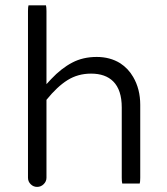

<svg xmlns="http://www.w3.org/2000/svg" viewBox="-20 -715 635 730"><path d="M88.4 -694.8Q86.4 -688.5 86.4 -672.9V-39.1Q86.4 -24.9 96.7 -14.6Q106.9 -4.4 121.1 -4.4Q135.7 -4.4 146.2 -14.9Q156.7 -25.4 156.7 -39.1V-335.4Q197.3 -385.7 236.8 -410.4Q276.4 -435.1 326.2 -435.1Q380.9 -435.1 410.6 -405.3Q442.9 -373 442.9 -306.6V-39.1Q442.9 -24.9 444.8 -17.1H511.2Q513.2 -23.4 513.2 -39.1V-316.4Q513.2 -376.5 486.3 -422.4Q467.8 -454.6 437 -474.6Q398.4 -498.5 347.7 -498.5Q295.4 -498.5 254.9 -477.1Q213.4 -455.6 174.3 -414.1L156.7 -395V-672.9Q156.7 -687 154.8 -694.8Z"/></svg>

Font: YuPearl-ExtraLight
Style: ExtraLight
Weight: 200
Designer: Max Yao
Foundry: Max-Everyday
Version: Version 1.011; ttfautohint (v1.8.3)